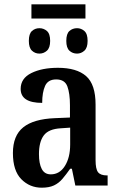

<svg xmlns="http://www.w3.org/2000/svg" viewBox="-20 -862 550 892"><path d="M126 -776V-842H377V-776ZM163 -613Q143 -613 128.5 -626.5Q114 -640 114 -672Q114 -705 128.5 -718Q143 -731 163 -731Q183 -731 198 -718Q213 -705 213 -672Q213 -640 198 -626.5Q183 -613 163 -613ZM338 -613Q317 -613 302.5 -626.5Q288 -640 288 -672Q288 -705 302.5 -718Q317 -731 338 -731Q357 -731 372 -718Q387 -705 387 -672Q387 -640 372 -626.5Q357 -613 338 -613ZM174 10Q118 10 79 -29.5Q40 -69 40 -151Q40 -232 88 -270.5Q136 -309 234 -313L305 -316V-373Q305 -428 293 -460.5Q281 -493 241 -493Q203 -493 189.5 -463Q176 -433 176 -384Q76 -384 76 -449Q76 -498 125.5 -522.5Q175 -547 249 -547Q336 -547 380 -508.5Q424 -470 424 -376V-118Q424 -77 435.5 -62Q447 -47 477 -47H480V0H330L314 -78H306Q287 -51 270 -31Q253 -11 230.5 -0.5Q208 10 174 10ZM216 -52Q257 -52 281.5 -91Q306 -130 306 -191V-269L263 -266Q206 -263 183.5 -233Q161 -203 161 -146Q161 -102 174 -77Q187 -52 216 -52Z"/></svg>

Font: Noto Serif Condensed SemiBold
Style: Regular
Weight: 600
Width: 3
Designer: Monotype Design Team
Foundry: Monotype Imaging Inc.
Version: Version 2.013